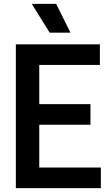

<svg xmlns="http://www.w3.org/2000/svg" viewBox="-20 -968 562 988"><path d="M61.5 0V-740H494V-634H182V-432H445.5V-326H182V-106H499V0ZM235.5 -800 143.5 -948H269L342.5 -800Z"/></svg>

Font: Encode Sans Condensed Condensed SemiBold
Style: Regular
Weight: 600
Width: 3
Designer: Multiple Designers
Foundry: Impallari Type
Version: Version 3.000; ttfautohint (v1.8.3) -l 8 -r 50 -G 200 -x 14 